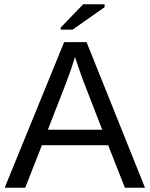

<svg xmlns="http://www.w3.org/2000/svg" viewBox="-20 -887 707 907"><path d="M665 0H570L491 -201H178L99 0H2L283 -688H389ZM348 -577 334 -618 330 -604Q317 -561 294 -500L206 -274H463L375 -501Q361 -538 348 -577ZM323 -747H267V-757L373 -867H474V-853Z"/></svg>

Font: Libra Sans
Style: Regular
Weight: 400
Foundry: Context Ltd
Version: Version 1.002